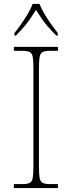

<svg xmlns="http://www.w3.org/2000/svg" viewBox="-20 -951 365 971"><path d="M50 0V-20H93Q118 -20 130 -26Q142 -32 145.5 -51Q149 -70 149 -108V-606Q149 -645 145.5 -663.5Q142 -682 130 -688Q118 -694 93 -694H50V-714H273V-694H233Q208 -694 196 -688Q184 -682 180.5 -663.5Q177 -645 177 -606V-108Q177 -70 180.5 -51Q184 -32 196 -26Q208 -20 233 -20H273V0ZM53 -784Q69 -803 87 -829Q105 -855 121 -882Q137 -909 145 -931H180Q188 -909 204 -882Q220 -855 238.5 -829Q257 -803 272 -784V-771H265Q240 -796 222.5 -816Q205 -836 191 -856.5Q177 -877 162 -901Q147 -877 133 -856.5Q119 -836 102 -816Q85 -796 60 -771H53Z"/></svg>

Font: Noto Serif Hebrew Thin
Style: Regular
Weight: 250
Version: Version 2.003